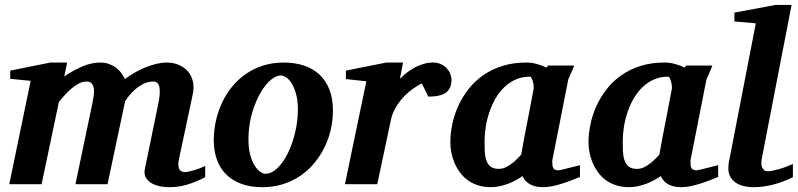

<svg xmlns="http://www.w3.org/2000/svg" viewBox="-20 -757 3280 789"><path d="M823.2 -28.8Q785.2 -9.3 749.8 1.5Q714.4 12.2 675.8 12.2Q652.8 12.2 633.1 7.6Q613.3 2.9 599.1 -6.6Q585 -16.1 578.1 -29.8Q571.3 -43.5 575.2 -62L629.9 -328.1Q649.9 -421.9 610.8 -421.9Q588.9 -421.9 569.6 -412.4Q550.3 -402.8 535.4 -389.6Q520.5 -376.5 509.8 -362.8Q499 -349.1 494.1 -340.8L421.9 0H290L358.9 -329.1Q361.8 -343.8 364.5 -360.1Q367.2 -376.5 366 -390.1Q364.7 -403.8 357.9 -412.8Q351.1 -421.9 335 -421.9Q319.3 -421.9 303.2 -413.3Q287.1 -404.8 272.5 -392.1Q257.8 -379.4 244.9 -365Q231.9 -350.6 222.2 -338.9L150.9 0H18.1L106 -424.8L22 -433.1V-466.8L187 -500H255.9L244.1 -442.9Q280.3 -467.8 318.4 -483.9Q356.4 -500 391.1 -500Q411.6 -500 428 -494.1Q444.3 -488.3 457 -478.8Q469.7 -469.2 478.5 -457Q487.3 -444.8 493.2 -432.1Q512.7 -446.8 534.7 -459.2Q556.6 -471.7 579.1 -480.7Q601.6 -489.7 623.5 -494.9Q645.5 -500 665 -500Q691.4 -500 713.9 -490.7Q736.3 -481.4 751.5 -464.4Q766.6 -447.3 772.5 -423.1Q778.3 -398.9 772 -369.1L714.8 -100.1Q710.4 -78.6 715.8 -64.2Q721.2 -49.8 740.2 -49.8Q745.1 -49.8 754.9 -51.8Q764.6 -53.7 776.4 -57.1Q788.1 -60.5 800.3 -65.2Q812.5 -69.8 823.2 -75.2Z M1204.1 -307.1Q1204.1 -343.8 1196.8 -370.1Q1189.5 -396.5 1179 -413.6Q1168.5 -430.7 1156.5 -438.7Q1144.5 -446.8 1135.3 -446.8Q1120.1 -446.8 1104.2 -436.8Q1088.4 -426.8 1073.5 -408.9Q1058.6 -391.1 1045.4 -366.5Q1032.2 -341.8 1022.2 -312.7Q1012.2 -283.7 1006.6 -251.2Q1001 -218.8 1001 -185.1Q1001 -146.5 1008.5 -119.4Q1016.1 -92.3 1027.1 -75.4Q1038.1 -58.6 1049.8 -50.8Q1061.5 -43 1070.3 -43Q1096.7 -43 1120.8 -66.9Q1145 -90.8 1163.6 -128.9Q1182.1 -167 1193.1 -213.9Q1204.1 -260.7 1204.1 -307.1ZM1348.1 -303.2Q1348.1 -263.7 1339.4 -225.1Q1330.6 -186.5 1313.5 -151.6Q1296.4 -116.7 1271.5 -86.7Q1246.6 -56.6 1214.4 -34.7Q1182.1 -12.7 1142.8 -0.2Q1103.5 12.2 1058.1 12.2Q1006.8 12.2 969.2 -2.4Q931.6 -17.1 907 -42.7Q882.3 -68.4 870.4 -103.8Q858.4 -139.2 858.4 -181.2Q858.4 -220.2 866.9 -259Q875.5 -297.9 891.8 -333.5Q908.2 -369.1 932.6 -399.4Q957 -429.7 989 -452.1Q1021 -474.6 1060.3 -487.3Q1099.6 -500 1146 -500Q1191.9 -500 1229.2 -487.5Q1266.6 -475.1 1293 -450.4Q1319.3 -425.8 1333.7 -388.9Q1348.1 -352.1 1348.1 -303.2Z M1835.4 -429.2Q1835.4 -394.5 1813.5 -377.2Q1791.5 -359.9 1740.2 -359.9L1713.4 -414.1Q1689.9 -402.3 1668.7 -386Q1647.5 -369.6 1630.9 -350.1Q1614.3 -330.6 1602.5 -308.6Q1590.8 -286.6 1586.4 -264.2L1530.3 0H1397.5L1485.4 -422.9L1401.4 -432.1V-466.8L1567.4 -500H1636.2L1623.5 -433.1Q1636.7 -446.8 1652.6 -459Q1668.5 -471.2 1686 -480.5Q1703.6 -489.7 1722.2 -494.9Q1740.7 -500 1759.3 -500Q1778.8 -500 1793.2 -492.9Q1807.6 -485.8 1816.9 -475.3Q1826.2 -464.8 1830.8 -452.4Q1835.4 -439.9 1835.4 -429.2Z M2173.3 -394Q2173.8 -396 2173.1 -403.8Q2172.4 -411.6 2170.2 -420.2Q2168 -428.7 2164.8 -435.3Q2161.6 -441.9 2157.2 -441.9Q2125 -441.9 2098.9 -430.2Q2072.8 -418.5 2052 -398.4Q2031.2 -378.4 2016.1 -352.1Q2001 -325.7 1991 -296.1Q1981 -266.6 1976.1 -235.8Q1971.2 -205.1 1971.2 -176.8Q1971.2 -156.7 1971.9 -136.7Q1972.7 -116.7 1977.8 -100.1Q1982.9 -83.5 1994.9 -73.2Q2006.8 -63 2029.3 -63Q2045.4 -63 2059.8 -70.3Q2074.2 -77.6 2086.2 -87.2Q2098.1 -96.7 2107.2 -106.4Q2116.2 -116.2 2121.6 -121.1Q2125 -141.1 2127.2 -152.1Q2129.4 -163.1 2131.1 -173.1Q2132.8 -183.1 2135.3 -195.8Q2137.7 -208.5 2142.3 -232.2Q2147 -255.9 2154.3 -294.2Q2161.6 -332.5 2173.3 -394ZM2363.3 -29.8Q2346.2 -22.9 2327.4 -15.6Q2308.6 -8.3 2289.1 -2.2Q2269.5 3.9 2250 8.1Q2230.5 12.2 2211.4 12.2Q2179.7 12.2 2158.4 0.5Q2137.2 -11.2 2127.4 -33.2Q2114.3 -24.4 2099.1 -16.1Q2084 -7.8 2067.4 -1.7Q2050.8 4.4 2033.2 8.3Q2015.6 12.2 1997.6 12.2Q1966.8 12.2 1942.4 3.9Q1918 -4.4 1899.4 -18.6Q1880.9 -32.7 1867.9 -51.3Q1855 -69.8 1846.7 -90.1Q1838.4 -110.4 1834.5 -131.3Q1830.6 -152.3 1830.6 -170.9Q1830.6 -208 1838.6 -246.8Q1846.7 -285.6 1863.5 -322.3Q1880.4 -358.9 1905.8 -391.4Q1931.2 -423.8 1965.8 -448Q2000.5 -472.2 2044.7 -486.1Q2088.9 -500 2142.6 -500Q2164.6 -500 2186.3 -494.1Q2208 -488.3 2225.1 -479L2232.4 -487.8H2339.4Q2336.9 -480.5 2333 -471.2Q2329.1 -461.9 2325.2 -453.1Q2321.3 -444.3 2318.1 -437.3Q2314.9 -430.2 2314.5 -426.8L2249.5 -97.2Q2249.5 -85.9 2250.2 -78.1Q2251 -70.3 2253.9 -65.7Q2256.8 -61 2262.2 -59.1Q2267.6 -57.1 2276.4 -57.1Q2278.3 -57.1 2290.8 -60.1Q2303.2 -63 2318.1 -66.9Q2333 -70.8 2346.2 -74Q2359.4 -77.1 2363.3 -78.1Z M2741.2 -394Q2741.7 -396 2741 -403.8Q2740.2 -411.6 2738 -420.2Q2735.8 -428.7 2732.7 -435.3Q2729.5 -441.9 2725.1 -441.9Q2692.9 -441.9 2666.7 -430.2Q2640.6 -418.5 2619.9 -398.4Q2599.1 -378.4 2584 -352.1Q2568.8 -325.7 2558.8 -296.1Q2548.8 -266.6 2543.9 -235.8Q2539.1 -205.1 2539.1 -176.8Q2539.1 -156.7 2539.8 -136.7Q2540.5 -116.7 2545.7 -100.1Q2550.8 -83.5 2562.7 -73.2Q2574.7 -63 2597.2 -63Q2613.3 -63 2627.7 -70.3Q2642.1 -77.6 2654.1 -87.2Q2666 -96.7 2675 -106.4Q2684.1 -116.2 2689.5 -121.1Q2692.9 -141.1 2695.1 -152.1Q2697.3 -163.1 2699 -173.1Q2700.7 -183.1 2703.1 -195.8Q2705.6 -208.5 2710.2 -232.2Q2714.8 -255.9 2722.2 -294.2Q2729.5 -332.5 2741.2 -394ZM2931.2 -29.8Q2914.1 -22.9 2895.3 -15.6Q2876.5 -8.3 2856.9 -2.2Q2837.4 3.9 2817.9 8.1Q2798.3 12.2 2779.3 12.2Q2747.6 12.2 2726.3 0.5Q2705.1 -11.2 2695.3 -33.2Q2682.1 -24.4 2667 -16.1Q2651.9 -7.8 2635.3 -1.7Q2618.7 4.4 2601.1 8.3Q2583.5 12.2 2565.4 12.2Q2534.7 12.2 2510.3 3.9Q2485.8 -4.4 2467.3 -18.6Q2448.7 -32.7 2435.8 -51.3Q2422.9 -69.8 2414.6 -90.1Q2406.2 -110.4 2402.3 -131.3Q2398.4 -152.3 2398.4 -170.9Q2398.4 -208 2406.5 -246.8Q2414.6 -285.6 2431.4 -322.3Q2448.2 -358.9 2473.6 -391.4Q2499 -423.8 2533.7 -448Q2568.4 -472.2 2612.5 -486.1Q2656.7 -500 2710.4 -500Q2732.4 -500 2754.2 -494.1Q2775.9 -488.3 2793 -479L2800.3 -487.8H2907.2Q2904.8 -480.5 2900.9 -471.2Q2897 -461.9 2893.1 -453.1Q2889.2 -444.3 2886 -437.3Q2882.8 -430.2 2882.3 -426.8L2817.4 -97.2Q2817.4 -85.9 2818.1 -78.1Q2818.8 -70.3 2821.8 -65.7Q2824.7 -61 2830.1 -59.1Q2835.4 -57.1 2844.2 -57.1Q2846.2 -57.1 2858.6 -60.1Q2871.1 -63 2886 -66.9Q2900.9 -70.8 2914.1 -74Q2927.2 -77.1 2931.2 -78.1Z M3238.3 -28.8Q3201.7 -10.3 3159.4 1Q3117.2 12.2 3078.1 12.2Q3028.3 12.2 3000.7 -8.5Q2973.1 -29.3 2973.1 -64Q2973.1 -72.3 2973.9 -81.3Q2974.6 -90.3 2977.1 -100.1L3085.9 -661.1L2998 -668.9V-705.1L3167 -736.8H3232.9L3109.9 -102.1Q3108.4 -93.3 3108.6 -84.7Q3108.9 -76.2 3111.8 -69.1Q3114.7 -62 3120.6 -57.6Q3126.5 -53.2 3136.2 -53.2Q3147.9 -53.2 3175.3 -60.3Q3202.6 -67.4 3238.3 -83Z"/></svg>

Font: Charis SIL CyrE
Style: Bold Italic
Weight: 700
Italic angle: -11°
Foundry: SIL International
Version: Version 5.000